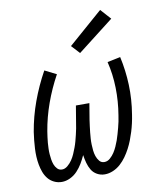

<svg xmlns="http://www.w3.org/2000/svg" viewBox="-86 -834 771 912"><g transform="rotate(-10 300.0 -378.5)"><path d="M346 8Q326 8 309 -1.5Q292 -11 282.5 -27Q273 -43 268 -61.5Q263 -80 260 -100Q251 -80 240 -61.5Q229 -43 214 -27Q199 -11 179 -1.5Q159 8 139 8Q119 8 101.5 -0.5Q84 -9 72.5 -23.5Q61 -38 54.5 -55.5Q48 -73 44.5 -92Q41 -111 40 -130.5Q39 -150 40 -169.5Q41 -189 43 -209Q45 -229 48 -249Q60 -321 85.5 -391Q111 -461 148 -528L204 -500Q170 -438 146.5 -372.5Q123 -307 112 -241Q110 -227 108 -213.5Q106 -200 105 -186.5Q104 -173 103.5 -159Q103 -145 104 -132Q105 -119 107 -106Q109 -93 113.5 -81Q118 -69 127 -59.5Q136 -50 150 -50Q164 -50 177 -61Q190 -72 199 -85.5Q208 -99 214 -113Q220 -127 225.5 -141.5Q231 -156 235 -171Q239 -186 242.5 -200.5Q246 -215 249 -230Q252 -245 254 -260L267 -338H332L319 -260Q317 -245 315 -230.5Q313 -216 311.5 -201Q310 -186 309 -171.5Q308 -157 308.5 -142Q309 -127 310.5 -113Q312 -99 316.5 -85.5Q321 -72 330 -61Q339 -50 354 -50Q369 -50 381.5 -61Q394 -72 402.5 -85Q411 -98 417.5 -112.5Q424 -127 429 -141Q434 -155 438 -169.5Q442 -184 446 -198.5Q450 -213 453 -228Q456 -243 458 -257Q469 -323 467.5 -388.5Q466 -454 451 -515L514 -528Q529 -461 531.5 -391Q534 -321 522 -249Q519 -229 514.5 -209Q510 -189 504 -169.5Q498 -150 490.5 -130.5Q483 -111 473 -92Q463 -73 450.5 -55.5Q438 -38 422 -23.5Q406 -9 386 -0.5Q366 8 346 8ZM330 -580 293 -620 459 -765 504 -715Z"/></g></svg>

Font: Iosevka SS04 Light Extended
Style: Italic
Weight: 300
Width: 7
Italic angle: -9°
Monospace: yes
Designer: Belleve Invis
Foundry: Belleve Invis
Version: Version 19.0.0; ttfautohint (v1.8.4)